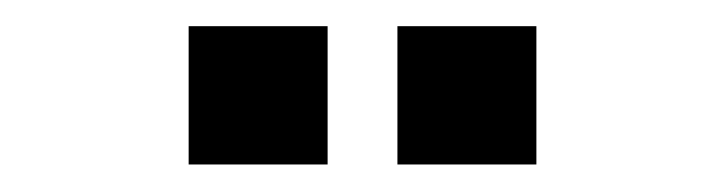

<svg xmlns="http://www.w3.org/2000/svg" viewBox="-20 -726 540 143"><path d="M276 -603.5V-706.5H379.5V-603.5ZM120.5 -603.5V-706.5H224V-603.5Z"/></svg>

Font: Nunito Sans 12pt ExtraLight Condensed
Style: Regular
Weight: 200
Width: 3
Version: Version 3.101;gftools[0.9.27]